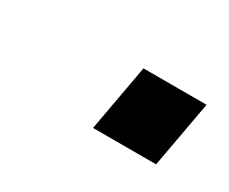

<svg xmlns="http://www.w3.org/2000/svg" viewBox="-38 -495 346 290"><g transform="rotate(30 135.0 -350.0)"><path d="M131 -292 152 -408H262L241 -292Z"/></g></svg>

Font: Cuprum SemiBold
Style: Italic
Weight: 600
Italic angle: -10°
Version: Version 3.000